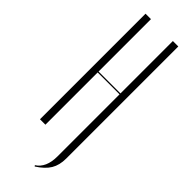

<svg xmlns="http://www.w3.org/2000/svg" viewBox="-290 -712 899 899"><g transform="rotate(45 159.5 -262.5)"><path d="M51 -699H87V-352H232V-699H268V43Q268 87 250 117Q232 147 190 174L186 169Q232 140 232 65V-346H87V0H51Z"/></g></svg>

Font: Moniqa ExtLt Narrow Display
Style: Regular
Weight: 200
Width: 4
Designer: Rajesh Rajput
Foundry: Rajesh Rajput
Version: Version 1.000